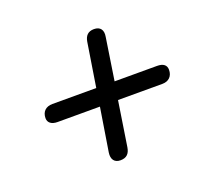

<svg xmlns="http://www.w3.org/2000/svg" viewBox="-93 -704 787 728"><g transform="rotate(-20 300.0 -340.0)"><path d="M277 -89C302 -89 314 -102 318 -126L346 -307H525C551 -307 567 -323 567 -349C567 -368 554 -378 529 -378H358L384 -548C389 -575 377 -591 352 -591C328 -591 316 -578 312 -555L284 -378H107C80 -378 64 -362 64 -336C64 -318 78 -307 102 -307H273L245 -132C241 -105 253 -89 277 -89Z"/></g></svg>

Font: SN Pro Medium
Style: Italic
Weight: 400
Italic angle: -9°
Designer: Tobias Whetton
Foundry: Supernotes
Version: Version 1.001;Glyphs 3.2 (3249)